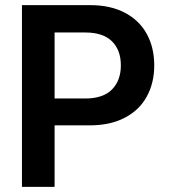

<svg xmlns="http://www.w3.org/2000/svg" viewBox="-20 -727 657 747"><path d="M65.4 -707H331.1Q410.2 -707 466.3 -677.2Q522.5 -647.5 551.3 -594.5Q580.1 -541.5 580.1 -472.7Q580.1 -404.3 551 -351.3Q522 -298.3 465.3 -268.8Q408.7 -239.3 329.1 -239.3H192.4V0H65.4ZM311.5 -343.8Q380.9 -343.8 415.5 -378.7Q450.2 -413.6 450.2 -472.7Q450.2 -532.2 415.5 -566.4Q380.9 -600.6 311.5 -600.6H192.4V-343.8Z"/></svg>

Font: Pretendard Std SemiBold
Style: Regular
Weight: 600
Designer: Base glyphs from Inter by Rasmus Andersson; Hangeul glyphs from Noto Sans CJK(Source Han Sans) by Jang Soo-young and Kan
Foundry: Kil Hyung-jin
Version: Version 1.309